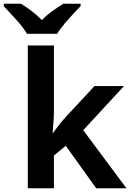

<svg xmlns="http://www.w3.org/2000/svg" viewBox="-69 -1002 695 1022"><path d="M218 -760H79V0H218V-174L281 -226L443 0H604L374 -309L591 -544H434L278 -376Q261 -357 244 -335.5Q227 -314 213 -294H211Q213 -322 215.5 -352Q218 -382 218 -411ZM360 -982H268Q242 -966 211 -944Q180 -922 154 -895Q128 -922 98.5 -944Q69 -966 43 -982H-49V-969Q-22 -941 16.5 -898.5Q55 -856 75 -822H235Q256 -856 294.5 -899Q333 -942 360 -969Z"/></svg>

Font: Noto Sans UI
Style: Bold
Weight: 700
Designer: Monotype Design Team
Foundry: Monotype Imaging Inc.
Version: Version 1.901